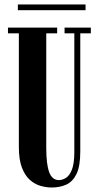

<svg xmlns="http://www.w3.org/2000/svg" viewBox="-20 -823 441 855"><path d="M210 12Q187 12 161.5 5Q136 -2 114 -21Q92 -40 78 -75.5Q64 -111 64 -168V-674.5H15.5V-700H234.5V-674.5H186V-163.5Q186 -92 199 -56.5Q212 -21 242.5 -21Q257.5 -21 273.5 -30.8Q289.5 -40.5 300.2 -67.5Q311 -94.5 311 -146.5V-674.5H267.5V-700H384.5V-674.5H337.5V-148.5Q337.5 -83.5 321 -49Q304.5 -14.5 275.8 -1.2Q247 12 210 12ZM59.5 -777.5V-803H361V-777.5Z"/></svg>

Font: Imbue 50pt
Style: Bold
Weight: 700
Designer: Tyler Finck
Foundry: Etcetera Type Company
Version: Version 1.102; ttfautohint (v1.8.3)